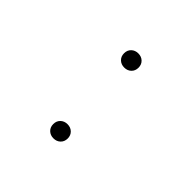

<svg xmlns="http://www.w3.org/2000/svg" viewBox="-131 -691 863 863"><g transform="rotate(45 300.0 -260.0)"><path d="M300 -440Q280 -440 267 -452.5Q254 -465 254 -485Q254 -505 267 -517.5Q280 -530 300 -530Q320 -530 333 -517.5Q346 -505 346 -485Q346 -465 333 -452.5Q320 -440 300 -440ZM300 10Q280 10 267 -2.5Q254 -15 254 -35Q254 -55 267 -67.5Q280 -80 300 -80Q320 -80 333 -67.5Q346 -55 346 -35Q346 -15 333 -2.5Q320 10 300 10Z"/></g></svg>

Font: M PLUS Code Latin Expanded Thin
Style: Regular
Weight: 250
Width: 7
Designer: Coji Morishita
Foundry: UNDERFOREST DESIGN
Version: Version 1.002; ttfautohint (v1.8.3)